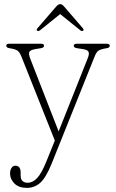

<svg xmlns="http://www.w3.org/2000/svg" viewBox="-20 -676 564 935"><path d="M205.5 111 247 8.5 84.5 -400Q75.5 -422.5 64.5 -429.8Q53.5 -437 27.5 -441Q10.5 -443.5 10.5 -453Q10.5 -463 25.5 -463H179.5Q194.5 -463 194.5 -453Q194.5 -443.5 177.5 -441L152.5 -437Q126.5 -432.5 122.5 -422.2Q118.5 -412 129 -386L265.5 -36L406.5 -390.5Q416 -413.5 411.2 -423.5Q406.5 -433.5 383.5 -437L356.5 -441Q339 -443.5 339 -453Q339 -463 354.5 -463H499.5Q514.5 -463 514.5 -453Q514.5 -449 511.5 -445.8Q508.5 -442.5 498 -441Q470 -436.5 459.5 -429.2Q449 -422 440.5 -400L231.5 121Q203 191 175 215Q147 239 111 239Q71.5 239 50.2 217.5Q29 196 29 169.5Q29 152 36.2 141.5Q43.5 131 55 131Q80.5 131 80.5 164.5V178Q80.5 198 90.2 206Q100 214 114 214Q139.5 214 161 191Q182.5 168 205.5 111ZM384 -526Q379 -522.5 371 -528.5L273 -607.5L175 -528.5Q166.5 -523 162 -526Q155.5 -530 162.5 -538.5L254 -644.5Q264.5 -656 273.5 -656Q282 -656 292 -644.5L383.5 -538.5Q390 -530.5 384 -526Z"/></svg>

Font: Fraunces 9pt S050 Thin
Style: Regular
Weight: 100
Version: Version 1.000; ttfautohint (v1.8.3)